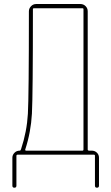

<svg xmlns="http://www.w3.org/2000/svg" viewBox="-20 -750 540 931"><path d="M102.5 -25.4Q100.6 -20.5 106.4 -19.5H379.9Q384.8 -19.5 384.8 -25.4V-705.1Q384.8 -710 379.9 -710H144.5Q139.6 -710 139.6 -705.1Q139.6 -289.1 134.8 -199.2Q129.9 -109.4 102.5 -25.4ZM40 150.4V14.6Q40 1 50.3 -9.3Q60.5 -19.5 75.2 -19.5Q80.1 -19.5 82 -26.4Q110.4 -112.3 115.2 -198.2Q120.1 -284.2 120.1 -695.3Q120.1 -709 130.4 -719.7Q140.6 -730.5 155.3 -730.5H370.1Q384.8 -730.5 395 -720.2Q405.3 -710 405.3 -695.3V-25.4Q405.3 -20.5 410.2 -19.5H424.8Q439.5 -19.5 449.7 -9.8Q460 0 460 14.6V150.4Q460 160.2 450.2 160.2Q440.4 160.2 440.4 150.4V4.9Q440.4 0 434.6 0H65.4Q60.5 0 59.6 4.9V150.4Q59.6 160.2 49.8 160.2Q40 160.2 40 150.4Z"/></svg>

Font: Rounded-X Mgen+ 2m thin
Style: Regular
Weight: 100
Designer: [Source Han Sans]
Ryoko NISHIZUKA  (kana & ideographs); Paul D. Hunt (Latin, Greek & Cyrillic); Wenlong ZHANG  (bopomofo
Version: Version 1.059.20150602